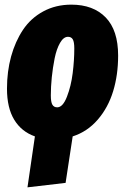

<svg xmlns="http://www.w3.org/2000/svg" viewBox="-20 -574 534 819"><path d="M483.9 -336.9Q483.9 -254.4 462.6 -184.8Q441.4 -115.2 397 -63.7Q352.5 -12.2 290 7.8L259.8 206.1L97.2 225.1L128.9 7.8Q71.8 -12.2 40.8 -63Q9.8 -113.8 9.8 -195.8Q9.8 -269 27.3 -333Q44.9 -397 78.1 -446.8Q111.3 -496.6 164.6 -525.4Q217.8 -554.2 284.2 -554.2Q377.9 -554.2 430.9 -499.5Q483.9 -444.8 483.9 -336.9ZM224.1 -116.2Q248 -116.2 265.6 -161.6Q283.2 -207 290 -261.7Q296.9 -316.4 296.9 -367.2Q296.9 -395 290.5 -406Q284.2 -417 270 -417Q251 -417 236.1 -391.1Q221.2 -365.2 213.1 -325.2Q205.1 -285.2 200.9 -244.4Q196.8 -203.6 196.8 -167Q196.8 -138.7 203.4 -127.4Q210 -116.2 224.1 -116.2Z"/></svg>

Font: Fira Sans Compressed Heavy
Style: Italic
Weight: 900
Width: 3
Italic angle: -8°
Designer: Carrois Corporate & Edenspiekermann AG
Foundry: Carrois Corporate GbR & Edenspiekermann AG
Version: Version 4.203;PS 004.203;hotconv 1.0.88;makeotf.lib2.5.64775